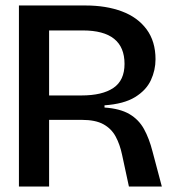

<svg xmlns="http://www.w3.org/2000/svg" viewBox="-20 -680 631 700"><path d="M49 0V-660H292Q367 -660 424.5 -638.5Q482 -617 514.5 -573Q547 -529 547 -464Q547 -424 530 -387.5Q513 -351 472.5 -326Q432 -301 361 -296V-288Q418 -284 452 -264Q486 -244 505 -209.5Q524 -175 536 -128L570 0H450L425 -116Q417 -154 401.5 -182.5Q386 -211 357 -227Q328 -243 278 -243H159V0ZM159 -332H277Q353 -332 393.5 -359.5Q434 -387 434 -447Q434 -569 282 -569H159Z"/></svg>

Font: Bricolage Grotesque 96pt Medium
Style: Regular
Weight: 500
Designer: Mathieu Triay
Foundry: Atelier Triay
Version: Version 1.001; ttfautohint (v1.8.4.7-5d5b);gftools[0.9.33.de